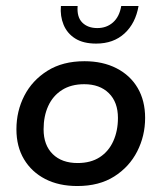

<svg xmlns="http://www.w3.org/2000/svg" viewBox="-20 -613 541 643"><path d="M239 10Q177 10 131.5 -13.5Q86 -37 60.5 -79.5Q35 -122 35 -180Q35 -241 61.5 -292.5Q88 -344 139 -376Q190 -408 263 -408Q324 -408 370 -384.5Q416 -361 441 -318.5Q466 -276 466 -218Q466 -158 439.5 -106Q413 -54 362.5 -22Q312 10 239 10ZM240 -67Q284 -67 314 -86.5Q344 -106 359.5 -140.5Q375 -175 375 -218Q375 -271 344.5 -301Q314 -331 262 -331Q218 -331 187.5 -311.5Q157 -292 141.5 -258Q126 -224 126 -180Q126 -127 156.5 -97Q187 -67 240 -67ZM302 -467Q259 -467 232 -484Q205 -501 193 -530Q181 -559 184 -593H240Q237 -556 255.5 -537.5Q274 -519 306 -519Q337 -519 358.5 -538Q380 -557 386 -593H444Q434 -535 397 -501Q360 -467 302 -467Z"/></svg>

Font: Rokkitt SemiBold Medium
Style: Italic
Weight: 500
Italic angle: -9°
Version: Version 3.103